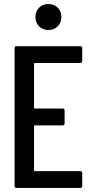

<svg xmlns="http://www.w3.org/2000/svg" viewBox="-20 -928 448 948"><path d="M265 -798Q247 -780 219 -780Q191 -780 173 -798Q155 -816 155 -844Q155 -872 173 -890Q191 -908 219 -908Q247 -908 265 -890Q283 -872 283 -844Q283 -816 265 -798ZM386 -627Q386 -617 376 -617H152Q148 -617 148 -613V-396Q148 -392 152 -392H289Q299 -392 299 -382V-319Q299 -309 289 -309H152Q148 -309 148 -305V-87Q148 -83 152 -83H376Q386 -83 386 -73V-10Q386 0 376 0H62Q52 0 52 -10V-690Q52 -700 62 -700H376Q386 -700 386 -690Z"/></svg>

Font: Barlow Condensed Medium
Style: Regular
Weight: 500
Width: 3
Designer: Jeremy Tribby
Foundry: Tribby Type
Version: Version 1.422;hotconv 1.0.109;makeotfexe 2.5.65596